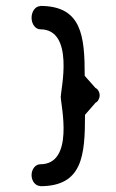

<svg xmlns="http://www.w3.org/2000/svg" viewBox="-20 -635 396 655"><path d="M117.3 -614.1C101.5 -614.1 87.7 -596.8 87.7 -574.5C87.7 -552.2 101.5 -535 117.3 -535C235.3 -535 187.2 -327.1 187.2 -304.8C187.2 -278.2 235.3 -74.6 117.3 -74.6C101.5 -74.6 87.7 -58.5 87.7 -37.6C87.7 -16.7 101.5 -0.5 117.3 -0.5V0.2C261.5 0.2 270.1 -104.4 270 -243.3C287.4 -263.3 306 -284.6 306 -284.7C313.5 -287.6 320 -298.7 320 -309.8C320 -320.8 313.4 -331.9 305.8 -334.8C305.7 -334.9 286.8 -356.3 269 -376.3C269 -512.7 258.9 -614.8 117.3 -614.8Z"/></svg>

Font: Hi.
Style: Tall Regular
Weight: 400
Designer: Mew Too, Robert Jablonski
Foundry: Cannot Into Space Fonts
Version: Version 1.996